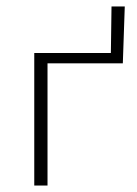

<svg xmlns="http://www.w3.org/2000/svg" viewBox="-20 -574 424 594"><path d="M325 -554H366L360 -378H127V0H86V-410H323Z"/></svg>

Font: EauTestInfant Light
Style: Regular
Weight: 300
Designer: Christian Thalmann (Catharsis Fonts)
Version: Version 0.001;PS 000.001;hotconv 1.0.88;makeotf.lib2.5.64775